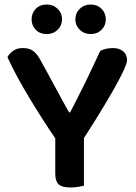

<svg xmlns="http://www.w3.org/2000/svg" viewBox="-20 -824 602 851"><path d="M352 -212V-1Q344 1 327.5 4Q311 7 293 7Q255 7 240 -7Q225 -21 225 -53V-211Q198 -250 168 -297Q138 -344 109 -392Q80 -440 55 -486.5Q30 -533 13 -571Q21 -586 38 -598.5Q55 -611 81 -611Q110 -611 127.5 -598Q145 -585 162 -553Q170 -539 187.5 -506.5Q205 -474 224.5 -438Q244 -402 261.5 -370Q279 -338 286 -326H291Q310 -363 327 -396.5Q344 -430 360 -462.5Q376 -495 391.5 -528.5Q407 -562 424 -598Q436 -605 451.5 -608Q467 -611 481 -611Q508 -611 525.5 -597Q543 -583 543 -557Q543 -546 532 -520.5Q521 -495 498 -453Q475 -411 439 -351Q403 -291 352 -212ZM187 -673Q157 -673 138.5 -692Q120 -711 120 -738Q120 -766 138.5 -785Q157 -804 187 -804Q216 -804 235.5 -785Q255 -766 255 -738Q255 -711 235.5 -692Q216 -673 187 -673ZM382 -673Q353 -673 333.5 -692Q314 -711 314 -738Q314 -766 333.5 -785Q353 -804 382 -804Q411 -804 430 -785Q449 -766 449 -738Q449 -711 430 -692Q411 -673 382 -673Z"/></svg>

Font: Baloo 2 Latin SemiBold
Style: Regular
Weight: 400
Designer: Sarang Kulkarni and Ek Type
Foundry: Ek Type
Version: Version 1.001